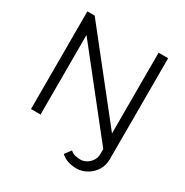

<svg xmlns="http://www.w3.org/2000/svg" viewBox="-199 -869 1164 1209"><g transform="rotate(30 383.0 -264.5)"><path d="M158.5 -578.6V0H89.1V-710H142.2L607.6 -122.1V-709H677V24.7Q677 70.8 654.7 106.1Q632.5 141.4 597 161.3Q561.6 181.3 522.8 181.3Q490.3 181.3 461.3 172Q432.2 162.8 409.4 141.6L443.1 96.5Q458.2 110.4 477.4 115.4Q496.6 120.4 515.5 120.4Q539.2 120.4 560.3 108.2Q581.4 96 595.2 74.6Q609 53.2 609 26.8V-9.4Z"/></g></svg>

Font: Raleway Thin
Style: Regular
Weight: 100
Designer: Matt McInerney, Pablo Impallari, Rodrigo Fuenzalida
Foundry: Matt McInerney, Pablo Impallari, Rodrigo Fuenzalida
Version: Version 4.026